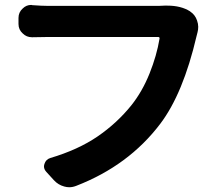

<svg xmlns="http://www.w3.org/2000/svg" viewBox="-20 -745 897 795"><path d="M661.1 -721.7Q667 -721.7 672.9 -721.7Q729.5 -721.7 766.6 -698.2L767.6 -697.3Q788.1 -683.6 795.9 -660.2Q800.8 -646.5 800.8 -633.8Q800.8 -622.1 797.9 -611.3Q795.9 -603.5 793.9 -595.7Q738.3 -357.4 643.6 -232.4Q512.7 -59.6 295.9 24.4Q281.2 30.3 266.6 30.3Q256.8 30.3 246.1 27.3Q220.7 20.5 203.1 1L171.9 -33.2Q162.1 -43.9 162.1 -55.7Q162.1 -60.5 164.1 -66.4Q169.9 -85 188.5 -90.8Q303.7 -125 384.3 -180.2Q464.8 -235.4 524.4 -309.6Q569.3 -366.2 599.1 -440.4Q628.9 -514.6 640.6 -585Q641.6 -591.8 634.8 -591.8H175.8Q146.5 -591.8 114.3 -590.8Q113.3 -590.8 112.3 -590.8Q89.8 -590.8 74.2 -606.4Q56.6 -622.1 56.6 -645.5V-670.9Q56.6 -694.3 74.2 -710Q88.9 -724.6 109.4 -724.6Q111.3 -724.6 114.3 -723.6Q154.3 -720.7 176.8 -720.7H638.7Q650.4 -720.7 661.1 -721.7Z"/></svg>

Font: Gen Jyuu Gothic P Bold
Style: Bold
Weight: 700
Designer: [Source Han Sans]
Ryoko NISHIZUKA  (kana & ideographs); Paul D. Hunt (Latin, Greek & Cyrillic); Wenlong ZHANG  (bopomofo
Version: Version 1.002.20150607